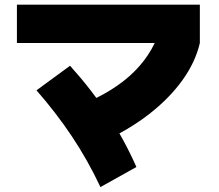

<svg xmlns="http://www.w3.org/2000/svg" viewBox="-20 -763 920 807"><path d="M320 -322.2Q463.3 -380 547.2 -465Q631.1 -550 658.9 -662.2L820 -582.2Q801.1 -501.1 746.1 -425Q691.1 -348.9 606.7 -283.3Q522.2 -217.8 411.1 -166.7ZM402.2 23.3Q348.9 -90 281.7 -190.6Q214.4 -291.1 133.3 -383.3L274.4 -486.7Q365.6 -385.6 434.4 -280Q503.3 -174.4 553.3 -61.1ZM51.1 -582.2V-743.3H820V-582.2Z"/></svg>

Font: Paperlogy 9 Black
Style: Regular
Weight: 900
Designer: redesigned by Lee Juim, glyphs from Gmarket Sans & Montserrat
Foundry: PT&
Version: Version 1.001